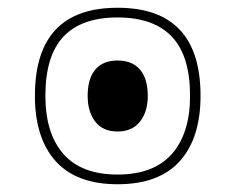

<svg xmlns="http://www.w3.org/2000/svg" viewBox="-20 -475 607 495"><path d="M283 0Q177 0 123.5 -59.5Q70 -119 70 -228Q70 -455 283 -455Q497 -455 497 -228Q497 -119 443.5 -59.5Q390 0 283 0ZM283 -25Q376 -25 423 -78Q470 -131 470 -228Q470 -331 423 -380.5Q376 -430 283 -430Q190 -430 143.5 -380.5Q97 -331 97 -228Q97 -131 143.5 -78Q190 -25 283 -25ZM283 -136Q245 -136 225.5 -161.5Q206 -187 206 -228Q206 -272 225.5 -295.5Q245 -319 283 -319Q321 -319 341 -295.5Q361 -272 361 -228Q361 -187 341 -161.5Q321 -136 283 -136Z"/></svg>

Font: Noto Sans Thai UI Thin
Style: Regular
Weight: 100
Designer: Monotype Design Team
Foundry: Monotype Imaging Inc.
Version: Version 2.000